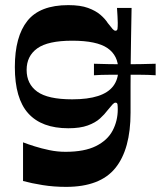

<svg xmlns="http://www.w3.org/2000/svg" viewBox="-20 -524 628 750"><path d="M347 -230V-275Q376 -274 406.5 -273.5Q437 -273 467 -273Q498 -273 528 -273.5Q558 -274 588 -275V-230Q558 -232 528 -232Q498 -232 467 -232Q437 -232 406.5 -232Q376 -232 347 -230ZM238 206Q190 206 146.5 199Q103 192 70 183V32Q88 39 115 47.5Q142 56 173 62.5Q204 69 236 69Q310 69 355 46.5Q400 24 420 -14Q440 -52 440 -97Q440 -109 439 -116Q438 -123 431 -123Q426 -123 419.5 -116Q413 -109 400 -93Q389 -78 371 -61.5Q353 -45 323 -34Q293 -23 247 -23Q143 -23 90.5 -81Q38 -139 38 -262Q38 -381 87 -442.5Q136 -504 247 -504Q294 -504 324 -493Q354 -482 372.5 -466Q391 -450 401 -434Q414 -417 420 -410.5Q426 -404 431 -404Q438 -404 439 -411.5Q440 -419 440 -435Q440 -445 439 -461Q438 -477 437 -493H494Q493 -436 492 -380Q491 -324 490.5 -275Q490 -226 490 -189Q490 -166 490 -149Q490 -132 490 -117Q490 -102 490 -84Q490 59 430.5 132.5Q371 206 238 206ZM262 -136Q323 -136 363 -149Q403 -162 422.5 -188Q442 -214 442 -251Q442 -307 400 -336Q358 -365 262 -365Q167 -365 125.5 -335Q84 -305 84 -251Q84 -196 125.5 -166Q167 -136 262 -136Z"/></svg>

Font: Ojuju
Style: Bold
Weight: 700
Designer: Chisaokwu Joboson, Mirko Velimirovic
Foundry: Udi Foundry
Version: Version 1.000